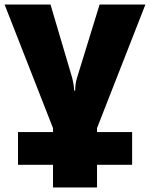

<svg xmlns="http://www.w3.org/2000/svg" viewBox="-20 -573 651 833"><path d="M58.1 0H210V-17.1L0 -553.2H199.2L293 -235.8Q293.5 -233.4 294.9 -227.5Q296.4 -221.7 297.9 -213.6Q299.3 -205.6 300.5 -196.8Q301.8 -188 301.8 -180.2H306.2Q306.2 -208.5 314 -234.9L412.1 -553.2H610.8L400.9 -17.1V0H553.2V142.1H400.9V240.2H210V142.1H58.1Z"/></svg>

Font: Black Ops One [rus by aLiNcE]
Style: Regular
Weight: 400
Designer: James Grieshaber
Foundry: James Grieshaber
Version: Version 1.002;May 25, 2024;FontCreator 13.0.0.2680 64-bit